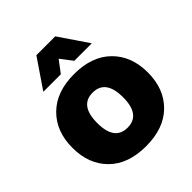

<svg xmlns="http://www.w3.org/2000/svg" viewBox="-204 -867 1008 1008"><g transform="rotate(-45 300.0 -363.0)"><path d="M299.8 -525.9Q432.1 -525.9 506.1 -452.6Q580.1 -379.4 580.1 -257.8Q580.1 -136.2 506.1 -63.2Q432.1 9.8 299.8 9.8Q167.5 9.8 93.8 -63.2Q20 -136.2 20 -257.8Q20 -379.4 94 -452.6Q168 -525.9 299.8 -525.9ZM299.8 -127.9Q396 -127.9 396 -257.8Q396 -388.2 299.8 -388.2Q204.1 -388.2 204.1 -257.8Q204.1 -127.9 299.8 -127.9ZM480 -574.2H350.1L299.8 -640.1L250 -574.2H120.1L230 -735.8H370.1Z"/></g></svg>

Font: Creato Display Black
Style: Regular
Weight: 900
Version: Version 1.000